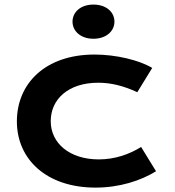

<svg xmlns="http://www.w3.org/2000/svg" viewBox="-20 -831 785 861"><path d="M55.7 -286.6C55.7 -116.7 188.5 10.3 408.2 10.3C516.6 10.3 611.3 -21 679.7 -63L612.8 -171.9C558.6 -138.2 494.1 -116.2 422.9 -116.2C292.5 -116.2 207.5 -188.5 207.5 -287.6C207.5 -386.7 287.1 -460 420.4 -460C478 -460 533.2 -446.3 595.7 -417.5L662.6 -526.4C603.5 -561.5 500.5 -586.4 403.8 -586.4C182.6 -586.4 55.7 -456.1 55.7 -286.6ZM398.9 -657.2C457 -657.2 493.2 -691.9 493.2 -733.9C493.2 -776.4 457 -810.5 398.9 -810.5C341.3 -810.5 305.2 -776.4 305.2 -733.9C305.2 -691.9 341.3 -657.2 398.9 -657.2Z"/></svg>

Font: Krona One
Style: Regular
Weight: 400
Designer: Yvonne Schüttler
Foundry: Yvonne Schüttler
Version: Version 1.002